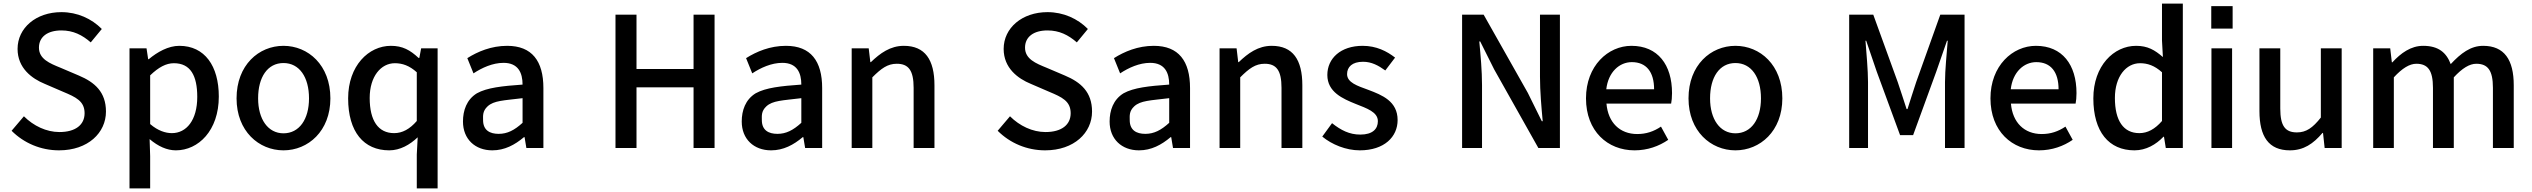

<svg xmlns="http://www.w3.org/2000/svg" viewBox="-20 -817 13977 1060"><path d="M306 13C466 13 565 -84 565 -201C565 -309 503 -363 415 -400L314 -443C255 -467 195 -491 195 -554C195 -614 243 -649 319 -649C384 -649 434 -624 481 -583L542 -657C486 -714 407 -750 319 -750C179 -750 77 -663 77 -547C77 -441 156 -383 227 -354L329 -310C398 -281 447 -259 447 -192C447 -128 397 -88 308 -88C236 -88 165 -122 112 -175L44 -95C112 -27 205 13 306 13Z M695 -550V223H809V45L806 -49C853 -9 902 13 951 13C1075 13 1188 -96 1188 -284C1188 -453 1110 -564 970 -564C909 -564 849 -530 801 -490H798L789 -550ZM929 -82C894 -82 852 -95 809 -132V-401C856 -446 897 -468 940 -468C1032 -468 1069 -399 1069 -282C1069 -153 1009 -82 929 -82Z M1545 13C1681 13 1804 -93 1804 -274C1804 -458 1681 -564 1545 -564C1409 -564 1286 -458 1286 -274C1286 -93 1409 13 1545 13ZM1545 -81C1460 -81 1405 -158 1405 -274C1405 -391 1457 -469 1545 -469C1633 -469 1686 -391 1686 -274C1686 -158 1632 -81 1545 -81Z M2281 36V223H2396V-550H2305L2295 -497H2291C2244 -541 2202 -564 2138 -564C2015 -564 1902 -454 1902 -274C1902 -89 1988 13 2129 13C2189 13 2243 -18 2286 -59ZM2156 -82C2068 -82 2021 -151 2021 -276C2021 -395 2083 -468 2160 -468C2201 -468 2240 -455 2281 -418V-149C2242 -104 2201 -82 2156 -82Z M2698 13C2766 13 2822 -17 2873 -60H2876L2886 0H2980V-331C2980 -480 2917 -564 2780 -564C2692 -564 2617 -532 2560 -496L2594 -412C2641 -443 2700 -470 2760 -470C2841 -470 2865 -415 2865 -350C2752 -342 2669 -333 2613 -302C2556 -267 2536 -207 2536 -146C2536 -49 2603 13 2698 13ZM2733 -78C2684 -78 2647 -98 2647 -154C2647 -177 2643 -203 2672 -230C2707 -262 2759 -262 2865 -275V-139C2820 -98 2781 -78 2733 -78Z M3378 -736V0H3494V-335H3809V0H3925V-736H3809V-436H3494V-736Z M4237 13C4305 13 4361 -17 4412 -60H4415L4425 0H4519V-331C4519 -480 4456 -564 4319 -564C4231 -564 4156 -532 4099 -496L4133 -412C4180 -443 4239 -470 4299 -470C4380 -470 4404 -415 4404 -350C4291 -342 4208 -333 4152 -302C4095 -267 4075 -207 4075 -146C4075 -49 4142 13 4237 13ZM4272 -78C4223 -78 4186 -98 4186 -154C4186 -177 4182 -203 4211 -230C4246 -262 4298 -262 4404 -275V-139C4359 -98 4320 -78 4272 -78Z M4682 -550V0H4796V-390C4845 -439 4880 -465 4931 -465C4996 -465 5024 -428 5024 -332V0H5139V-346C5139 -487 5087 -564 4970 -564C4895 -564 4839 -523 4788 -474H4785L4776 -550Z M5750 13C5910 13 6009 -84 6009 -201C6009 -309 5947 -363 5859 -400L5758 -443C5699 -467 5639 -491 5639 -554C5639 -614 5687 -649 5763 -649C5828 -649 5878 -624 5925 -583L5986 -657C5930 -714 5851 -750 5763 -750C5623 -750 5521 -663 5521 -547C5521 -441 5600 -383 5671 -354L5773 -310C5842 -281 5891 -259 5891 -192C5891 -128 5841 -88 5752 -88C5680 -88 5609 -122 5556 -175L5488 -95C5556 -27 5649 13 5750 13Z M6268 13C6336 13 6392 -17 6443 -60H6446L6456 0H6550V-331C6550 -480 6487 -564 6350 -564C6262 -564 6187 -532 6130 -496L6164 -412C6211 -443 6270 -470 6330 -470C6411 -470 6435 -415 6435 -350C6322 -342 6239 -333 6183 -302C6126 -267 6106 -207 6106 -146C6106 -49 6173 13 6268 13ZM6303 -78C6254 -78 6217 -98 6217 -154C6217 -177 6213 -203 6242 -230C6277 -262 6329 -262 6435 -275V-139C6390 -98 6351 -78 6303 -78Z M6713 -550V0H6827V-390C6876 -439 6911 -465 6962 -465C7027 -465 7055 -428 7055 -332V0H7170V-346C7170 -487 7118 -564 7001 -564C6926 -564 6870 -523 6819 -474H6816L6807 -550Z M7487 13C7623 13 7696 -62 7696 -154C7696 -258 7611 -292 7534 -321C7474 -343 7417 -361 7417 -408C7417 -447 7445 -476 7505 -476C7552 -476 7589 -456 7628 -428L7682 -499C7637 -534 7579 -564 7503 -564C7382 -564 7308 -495 7308 -403C7308 -309 7393 -272 7465 -243C7525 -219 7587 -199 7587 -148C7587 -105 7558 -74 7490 -74C7430 -74 7383 -98 7334 -137L7280 -63C7333 -19 7411 13 7487 13Z M8052 -736V0H8162V-347C8162 -427 8154 -512 8147 -588H8152L8229 -434L8473 0H8592V-736H8482V-393C8482 -313 8490 -224 8497 -148H8492L8415 -304L8171 -736Z M9004 13C9076 13 9139 -10 9190 -45L9150 -118C9110 -91 9068 -77 9019 -77C8923 -77 8858 -140 8849 -245H9206C9209 -260 9211 -279 9211 -303C9211 -459 9133 -564 8987 -564C8858 -564 8736 -454 8736 -274C8736 -93 8855 13 9004 13ZM9112 -324H8848C8859 -420 8921 -474 8989 -474C9069 -474 9112 -420 9112 -324Z M9561 13C9697 13 9820 -93 9820 -274C9820 -458 9697 -564 9561 -564C9425 -564 9302 -458 9302 -274C9302 -93 9425 13 9561 13ZM9561 -81C9476 -81 9421 -158 9421 -274C9421 -391 9473 -469 9561 -469C9649 -469 9702 -391 9702 -274C9702 -158 9648 -81 9561 -81Z M10189 -736V0H10293V-364C10293 -430 10284 -525 10279 -592H10283L10341 -422L10470 -71H10542L10670 -422L10729 -592H10733C10728 -525 10718 -430 10718 -364V0H10826V-736H10692L10559 -364C10542 -315 10528 -266 10511 -215H10506C10489 -266 10474 -315 10457 -364L10322 -736Z M11237 13C11309 13 11372 -10 11423 -45L11383 -118C11343 -91 11301 -77 11252 -77C11156 -77 11091 -140 11082 -245H11439C11442 -260 11444 -279 11444 -303C11444 -459 11366 -564 11220 -564C11091 -564 10969 -454 10969 -274C10969 -93 11088 13 11237 13ZM11345 -324H11081C11092 -420 11154 -474 11222 -474C11302 -474 11345 -420 11345 -324Z M11764 13C11828 13 11883 -19 11924 -62H11927L11937 0H12031V-797H11916V-593L11921 -502C11876 -541 11837 -564 11773 -564C11650 -564 11537 -454 11537 -274C11537 -89 11623 13 11764 13ZM11791 -82C11703 -82 11656 -151 11656 -276C11656 -395 11718 -468 11795 -468C11836 -468 11875 -455 11916 -418V-149C11877 -104 11836 -82 11791 -82Z M12306 -783H12188V-659H12306ZM12189 0H12303V-550H12189Z M12622 13C12698 13 12751 -23 12802 -83H12805L12814 0H12908V-550H12793V-168C12748 -111 12712 -86 12661 -86C12596 -86 12569 -122 12569 -218V-550H12454V-204C12454 -63 12505 13 12622 13Z M13082 -550V0H13196V-390C13242 -440 13283 -465 13320 -465C13384 -465 13412 -428 13412 -332V0H13527V-390C13573 -440 13614 -465 13651 -465C13715 -465 13743 -428 13743 -332V0H13858V-346C13858 -487 13806 -564 13689 -564C13620 -564 13566 -523 13510 -463C13486 -527 13442 -564 13358 -564C13290 -564 13235 -524 13188 -473H13185L13176 -550Z"/></svg>

Font: Spoqa Han Sans Neo Medium
Style: Regular
Weight: 500
Designer: [Spoqa Han Sans Neo] Dong-huui Kim ___ Younghwa Kang ___ Yujin Lee ___ [Noto Sans] Ryoko NISHIZUKA ____ (kana & ideograp
Foundry: Spoqa (http://www.spoqa-han-sans.com)
Version: Version 1.100;hotconv 1.0.109;makeotfexe 2.5.65596